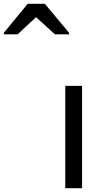

<svg xmlns="http://www.w3.org/2000/svg" viewBox="-257 -986 535 1006"><path d="M173 0H85V-536H173ZM-237 -806V-814L-112 -966H-22L105 -814V-806H31L-68 -896L-165 -806Z"/></svg>

Font: Noto Sans Tifinagh Hawad
Style: Regular
Weight: 400
Designer: JamraPatel
Foundry: JamraPatel LLC
Version: Version 2.006; ttfautohint (v1.8.4.7-5d5b)